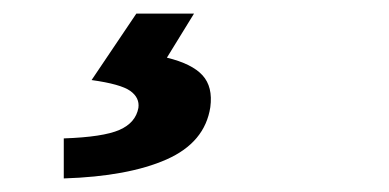

<svg xmlns="http://www.w3.org/2000/svg" viewBox="-20 -24 574 283"><path d="M74 239V180Q132 178 156 167.5Q180 157 184 135Q186 120 172 110Q158 100 115 94L181 -4H266L226 61Q263 70 278.5 87Q294 104 290 134Q282 186 225.5 211Q169 236 74 239Z"/></svg>

Font: TypoPRO Source Sans Pro
Style: Bold Italic
Weight: 700
Italic angle: -11°
Designer: Paul D. Hunt
Foundry: Adobe Systems Incorporated
Version: Version 1.075;PS 2.000;hotconv 1.0.86;makeotf.lib2.5.63406